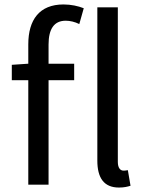

<svg xmlns="http://www.w3.org/2000/svg" viewBox="-20 -829 650 862"><path d="M514 13C538 13 553 9 566 5L554 -65C544 -63 539 -63 534 -63C521 -63 509 -74 509 -102V-796H417V-108C417 -31 446 13 514 13ZM33 -469H107V0H198V-469H313V-543H198V-629C198 -699 223 -736 275 -736C294 -736 316 -731 336 -721L356 -792C331 -802 299 -809 265 -809C157 -809 107 -740 107 -630V-543L33 -538Z"/></svg>

Font: Noto Sans Mono CJK SC
Style: Regular
Weight: 400
Designer: Ryoko NISHIZUKA 西塚涼子 (kana, bopomofo & ideographs); Paul D. Hunt (Latin, Greek & Cyrillic); Sandoll Communications 산돌커뮤니
Foundry: Adobe
Version: Version 2.004;hotconv 1.0.118;makeotfexe 2.5.65603